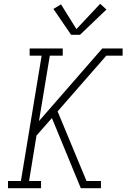

<svg xmlns="http://www.w3.org/2000/svg" viewBox="-20 -990 665 1010"><path d="M22 0V-38H90L199 -697H136V-735H310V-697H242L185 -353L518 -735H625V-697H539L283 -404L435 -38H511V0H405L253 -369L172 -277L133 -38H196V0ZM354 -807 261 -943 301 -967 382 -837 507 -970 540 -940 401 -807Z"/></svg>

Font: Iosevka Etoile XLtObl
Style: Regular
Weight: 200
Italic angle: -9°
Designer: Belleve Invis
Foundry: Belleve Invis
Version: Version 15.5.2; ttfautohint (v1.8.4)